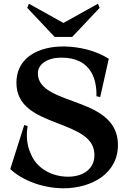

<svg xmlns="http://www.w3.org/2000/svg" viewBox="-20 -986 652 1029"><path d="M35 -80C103 -16 215 23 320 23C472 23 616 -57 612 -215C609 -331 524 -386 413 -428C292 -474 184 -502 183 -592C182 -643 236 -677 307 -677C389 -678 441 -647 469 -599C490 -563 498 -518 497 -470L517 -466L563 -671C495 -714 408 -736 322 -737C191 -738 68 -680 68 -543C68 -414 176 -369 285 -327C401 -282 485 -248 486 -156C487 -77 421 -39 345 -39C257 -39 175 -84 144 -164C125 -206 119 -256 128 -310L110 -316ZM273 -788H367L514 -944L505 -966L320 -863L135 -966L126 -944Z"/></svg>

Font: Sinistre
Style: Bold
Weight: 700
Designer: Jules Durand
Foundry: Collletttivo
Version: Version 69.420;Glyphs 3.2 (3217)